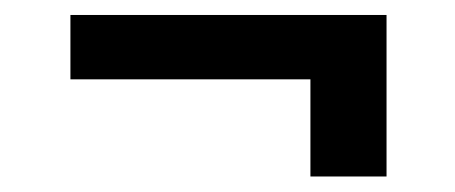

<svg xmlns="http://www.w3.org/2000/svg" viewBox="-20 -413 593 250"><path d="M483.3 -393.5V-183.2H384.2V-309.7H71.7V-393.5Z"/></svg>

Font: Inter UI Medium
Style: Regular
Weight: 500
Designer: Rasmus Andersson
Foundry: rsms
Version: 3.2;8d6f07862